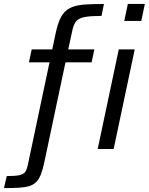

<svg xmlns="http://www.w3.org/2000/svg" viewBox="-84 -763 761 983"><path d="M-63.6 200 -49.5 138.5Q-4.1 138.5 16.8 133.5Q37.7 128.5 45.7 116.3Q53.6 104 58.1 83.1L169.5 -443.8H64.2L78.3 -510H183.5L201 -592.9Q210.2 -635.8 222.3 -663.3Q234.5 -690.8 252.4 -706.8Q270.3 -722.8 296.4 -730.6Q322.5 -738.5 359.7 -740.5Q396.9 -742.5 448.1 -742.5L435.6 -681.5Q381 -681.5 350.8 -676.1Q320.6 -670.7 306.7 -654.6Q292.8 -638.5 286.4 -607.1L265.3 -510H399.1L385 -443.8H251.2L143.4 65.5Q135.3 104.4 125.4 129.7Q115.5 155 101 169.3Q86.5 183.6 64.6 190Q42.7 196.4 11.5 198.2Q-19.6 200 -63.6 200ZM552.2 -655.9 570.6 -743H657.7L639.3 -655.9ZM416.1 0 524.1 -510H605.8L497.8 0Z"/></svg>

Font: Saira Thin
Style: Italic
Weight: 100
Italic angle: -12°
Designer: Hector Gatti with collaboration of the Omnibus-Type team
Foundry: Omnibus-Type
Version: Version 1.101